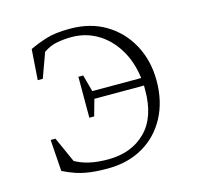

<svg xmlns="http://www.w3.org/2000/svg" viewBox="-89 -665 795 770"><g transform="rotate(-15 308.5 -280.5)"><path d="M278 -25Q375 -25 434 -83.5Q493 -142 493 -254Q493 -264 493 -274H287L268 -206H248V-376H268L287 -306H490Q481 -377 448.5 -429Q416 -481 368 -509Q320 -537 262 -537Q232 -537 202 -531.5Q172 -526 145 -507L108 -405H87L96 -532Q130 -548 167 -559.5Q204 -571 265 -571Q350 -571 413 -533Q476 -495 511.5 -429Q547 -363 547 -280Q547 -194 512 -128.5Q477 -63 414 -26.5Q351 10 267 10Q222 10 191 5.5Q160 1 135 -7.5Q110 -16 84 -29L75 -160H95L142 -55Q166 -41 199.5 -33Q233 -25 278 -25Z"/></g></svg>

Font: Spectral SC ExtraLight
Style: Regular
Weight: 275
Designer: Jean-Baptiste Levee
Foundry: Production Type
Version: Version 2.001